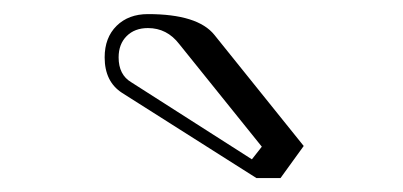

<svg xmlns="http://www.w3.org/2000/svg" viewBox="-20 -757 577 275"><path d="M355 -546.9 236.8 -693.8Q219.2 -716.8 191.9 -716.8Q172.9 -716.8 161.4 -705.3Q149.9 -693.8 149.9 -674.8Q149.9 -649.9 168 -639.2L340.8 -528.8ZM287.1 -707 415 -547.9 381.8 -502H347.2L154.8 -624Q129.9 -640.1 129.9 -674.8Q129.9 -703.1 147 -720Q164.1 -736.8 191.9 -736.8Q263.2 -736.8 287.1 -707Z"/></svg>

Font: Jacques Francois Shadow
Style: Regular
Weight: 400
Designer: Alexei Vanyashin, Nikita Kanarev (i@xarsok.ru)
Foundry: Cyreal (www.cyreal.org)
Version: Version 1.003